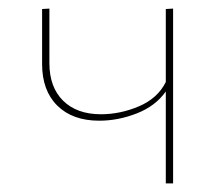

<svg xmlns="http://www.w3.org/2000/svg" viewBox="-20 -427 516 447"><path d="M383 -407V0H366V-214Q342 -180 298.5 -163Q255 -146 211 -146Q149 -146 113.5 -181Q78 -216 78 -278V-406L95 -407V-280Q95 -224 127 -192.5Q159 -161 215 -161Q260 -161 303.5 -179.5Q347 -198 366 -236V-406Z"/></svg>

Font: Ysabeau Infant Thin
Style: Regular
Weight: 200
Designer: Christian Thalmann (Catharsis Fonts)
Version: Version 0.003